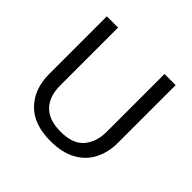

<svg xmlns="http://www.w3.org/2000/svg" viewBox="-177 -895 1085 1085"><g transform="rotate(45 365.5 -352.0)"><path d="M640 -252Q640 -178 610 -118.5Q580 -59 518.5 -24.5Q457 10 362 10Q229 10 159.5 -62.5Q90 -135 90 -254V-714H180V-251Q180 -164 226.5 -116Q273 -68 367 -68Q464 -68 507.5 -119.5Q551 -171 551 -252V-714H640Z"/></g></svg>

Font: bangla15
Style: Regular
Weight: 400
Designer: Jelle Bosma - Monotype Design Team
Foundry: Monotype Imaging Inc.
Version: Version 2.006